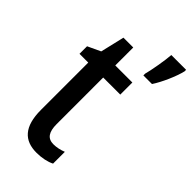

<svg xmlns="http://www.w3.org/2000/svg" viewBox="-239 -825 899 899"><g transform="rotate(45 211.0 -375.0)"><path d="M422 -750V-760H324C322 -724 307 -640 299 -612V-600H356C382 -639 412 -707 422 -750ZM229 -74C190 -74 173 -100 173 -152V-460H286V-540H173V-659H108L80 -540L16 -510V-460H74V-147C74 -36 120 10 201 10C236 10 269 3 292 -9V-87C272 -79 250 -74 229 -74Z"/></g></svg>

Font: Noto Sans Gujarati Condensed Medium
Style: Regular
Weight: 500
Width: 3
Designer: Jelle Bosma - Monotype Design Team, Universal Thirst
Foundry: Monotype Imaging Inc.
Version: Version 2.106